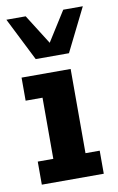

<svg xmlns="http://www.w3.org/2000/svg" viewBox="-78 -662 434 705"><g transform="rotate(-10 139.5 -309.5)"><path d="M20 0V-86H78V-314H15V-400H198V-86H251V0ZM78 -458 -3 -619H69L139 -508L209 -619H282L202 -458Z"/></g></svg>

Font: Rokkitt
Style: Bold
Weight: 700
Designer: Vernon Adams
Foundry: Vernon Adams
Version: Version 3.103